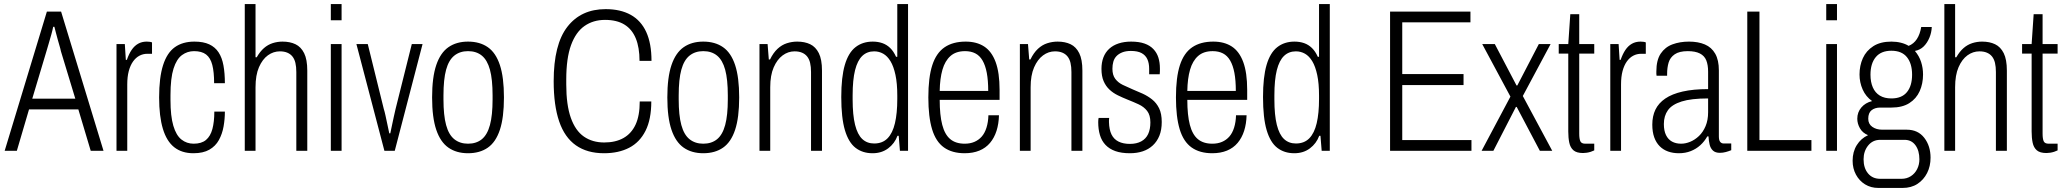

<svg xmlns="http://www.w3.org/2000/svg" viewBox="-20 -743 10176 946"><path d="M3 0 211 -686H281L490 0H427L366 -204H123L63 0ZM139 -257H351L280 -491Q278 -502 273.5 -516.5Q269 -531 264.5 -548Q260 -565 255.5 -581.5Q251 -598 248 -611H242Q239 -595 233 -573.5Q227 -552 220.5 -530Q214 -508 209 -491Z M554 0V-526H595L600 -448H605Q615 -477 628.5 -497Q642 -517 660.5 -527.5Q679 -538 703 -538Q711 -538 718 -537Q725 -536 729 -534V-478H706Q685 -478 667 -468.5Q649 -459 635.5 -440Q622 -421 614.5 -393Q607 -365 607 -327V0Z M933 12Q876 12 838.5 -17.5Q801 -47 782.5 -108.5Q764 -170 764 -263Q764 -361 783.5 -422Q803 -483 841.5 -510.5Q880 -538 938 -538Q982 -538 1011 -524.5Q1040 -511 1057 -485Q1074 -459 1081 -420.5Q1088 -382 1088 -333H1035Q1035 -388 1026 -423Q1017 -458 995.5 -474.5Q974 -491 936 -491Q903 -491 876.5 -471.5Q850 -452 835 -405Q820 -358 820 -274V-250Q820 -171 834 -123.5Q848 -76 874 -55.5Q900 -35 934 -35Q973 -35 995 -53.5Q1017 -72 1026.5 -107.5Q1036 -143 1036 -193H1088Q1088 -156 1081.5 -119.5Q1075 -83 1058.5 -53Q1042 -23 1011.5 -5.5Q981 12 933 12Z M1186 0V-723H1239V-461H1245Q1261 -489 1280.5 -506Q1300 -523 1323.5 -530.5Q1347 -538 1372 -538Q1409 -538 1436 -525Q1463 -512 1478.5 -481Q1494 -450 1494 -395V0H1440V-388Q1440 -414 1435.5 -433Q1431 -452 1421 -464.5Q1411 -477 1395.5 -483.5Q1380 -490 1359 -490Q1327 -490 1300 -470.5Q1273 -451 1256 -412Q1239 -373 1239 -313V0Z M1610 -643V-723H1663V-643ZM1610 0V-526H1663V0Z M1874 0 1736 -526H1792L1871 -206Q1875 -194 1879.5 -173Q1884 -152 1889 -128.5Q1894 -105 1898 -86H1903Q1907 -102 1911 -124Q1915 -146 1920.5 -168.5Q1926 -191 1929 -206L2009 -526H2062L1925 0Z M2286 12Q2229 12 2189.5 -15.5Q2150 -43 2129.5 -103.5Q2109 -164 2109 -263Q2109 -362 2129.5 -422.5Q2150 -483 2189.5 -510.5Q2229 -538 2286 -538Q2344 -538 2383.5 -510.5Q2423 -483 2443 -422.5Q2463 -362 2463 -263Q2463 -164 2443 -103.5Q2423 -43 2383.5 -15.5Q2344 12 2286 12ZM2286 -35Q2327 -35 2354 -57Q2381 -79 2394 -127Q2407 -175 2407 -253V-273Q2407 -352 2394 -399.5Q2381 -447 2354 -469Q2327 -491 2286 -491Q2246 -491 2218.5 -469Q2191 -447 2178 -399.5Q2165 -352 2165 -273V-253Q2165 -175 2178 -127Q2191 -79 2218.5 -57Q2246 -35 2286 -35Z M2956 12Q2873 12 2817.5 -27Q2762 -66 2735 -145Q2708 -224 2708 -343Q2708 -524 2775.5 -611Q2843 -698 2964 -698Q3037 -698 3087.5 -670Q3138 -642 3164 -585.5Q3190 -529 3190 -443H3131Q3131 -509 3112.5 -554Q3094 -599 3056.5 -622Q3019 -645 2961 -645Q2903 -645 2860 -615Q2817 -585 2793.5 -520.5Q2770 -456 2770 -351V-327Q2770 -226 2792.5 -162.5Q2815 -99 2857 -70Q2899 -41 2957 -41Q3013 -41 3052 -63Q3091 -85 3111.5 -129Q3132 -173 3132 -243H3189Q3189 -155 3160.5 -98.5Q3132 -42 3080 -15Q3028 12 2956 12Z M3445 12Q3388 12 3348.5 -15.5Q3309 -43 3288.5 -103.5Q3268 -164 3268 -263Q3268 -362 3288.5 -422.5Q3309 -483 3348.5 -510.5Q3388 -538 3445 -538Q3503 -538 3542.5 -510.5Q3582 -483 3602 -422.5Q3622 -362 3622 -263Q3622 -164 3602 -103.5Q3582 -43 3542.5 -15.5Q3503 12 3445 12ZM3445 -35Q3486 -35 3513 -57Q3540 -79 3553 -127Q3566 -175 3566 -253V-273Q3566 -352 3553 -399.5Q3540 -447 3513 -469Q3486 -491 3445 -491Q3405 -491 3377.5 -469Q3350 -447 3337 -399.5Q3324 -352 3324 -273V-253Q3324 -175 3337 -127Q3350 -79 3377.5 -57Q3405 -35 3445 -35Z M3722 0V-526H3762L3768 -450H3774Q3790 -483 3811 -502.5Q3832 -522 3857 -530Q3882 -538 3908 -538Q3945 -538 3972 -525Q3999 -512 4014.5 -481Q4030 -450 4030 -395V0H3976V-388Q3976 -414 3971.5 -433Q3967 -452 3957 -464.5Q3947 -477 3931.5 -483.5Q3916 -490 3895 -490Q3863 -490 3836 -470Q3809 -450 3792 -411Q3775 -372 3775 -313V0Z M4279 12Q4230 12 4195.5 -14.5Q4161 -41 4143 -101.5Q4125 -162 4125 -265Q4125 -363 4142.5 -423Q4160 -483 4195 -510.5Q4230 -538 4280 -538Q4306 -538 4327.5 -530.5Q4349 -523 4366 -506.5Q4383 -490 4395 -463H4401V-723H4454V0H4414L4408 -74H4402Q4388 -36 4356 -12Q4324 12 4279 12ZM4287 -36Q4328 -36 4353 -61.5Q4378 -87 4389.5 -136Q4401 -185 4401 -255V-272Q4401 -332 4392 -374Q4383 -416 4367.5 -441.5Q4352 -467 4331.5 -478.5Q4311 -490 4287 -490Q4252 -490 4228.5 -467.5Q4205 -445 4193 -397.5Q4181 -350 4181 -273V-253Q4181 -176 4193 -128Q4205 -80 4228.5 -58Q4252 -36 4287 -36Z M4733 12Q4671 12 4631 -16.5Q4591 -45 4572.5 -106Q4554 -167 4554 -263Q4554 -362 4573.5 -422Q4593 -482 4634 -510Q4675 -538 4738 -538Q4792 -538 4829 -514Q4866 -490 4885.5 -437.5Q4905 -385 4905 -300V-251H4610Q4610 -176 4622.5 -128Q4635 -80 4662 -57.5Q4689 -35 4733 -35Q4760 -35 4781 -44Q4802 -53 4817 -70Q4832 -87 4840.5 -114Q4849 -141 4850 -175H4902Q4901 -133 4890 -98.5Q4879 -64 4858 -39Q4837 -14 4805.5 -1Q4774 12 4733 12ZM4610 -295H4849Q4849 -347 4842 -384Q4835 -421 4821 -445Q4807 -469 4785.5 -480Q4764 -491 4735 -491Q4690 -491 4663 -467Q4636 -443 4623.5 -399.5Q4611 -356 4610 -295Z M5005 0V-526H5045L5051 -450H5057Q5073 -483 5094 -502.5Q5115 -522 5140 -530Q5165 -538 5191 -538Q5228 -538 5255 -525Q5282 -512 5297.5 -481Q5313 -450 5313 -395V0H5259V-388Q5259 -414 5254.5 -433Q5250 -452 5240 -464.5Q5230 -477 5214.5 -483.5Q5199 -490 5178 -490Q5146 -490 5119 -470Q5092 -450 5075 -411Q5058 -372 5058 -313V0Z M5547 12Q5505 12 5475.5 1.5Q5446 -9 5427 -29Q5408 -49 5399.5 -77.5Q5391 -106 5391 -141Q5391 -147 5391.5 -152.5Q5392 -158 5393 -162H5445Q5444 -156 5444 -151Q5444 -146 5444 -141Q5445 -104 5456.5 -80.5Q5468 -57 5491 -45.5Q5514 -34 5547 -34Q5580 -34 5603 -46.5Q5626 -59 5637 -82.5Q5648 -106 5648 -140Q5648 -176 5632 -196.5Q5616 -217 5590 -229Q5564 -241 5536 -252Q5511 -262 5487.5 -273.5Q5464 -285 5446 -302Q5428 -319 5417.5 -343.5Q5407 -368 5407 -404Q5407 -435 5416.5 -460Q5426 -485 5445 -502.5Q5464 -520 5491.5 -529Q5519 -538 5553 -538Q5592 -538 5619 -528.5Q5646 -519 5663 -501Q5680 -483 5687.5 -459Q5695 -435 5695 -406Q5695 -400 5695 -392.5Q5695 -385 5694 -377H5642V-404Q5642 -432 5633 -451.5Q5624 -471 5604.5 -481.5Q5585 -492 5552 -492Q5527 -492 5509.5 -485Q5492 -478 5481 -466.5Q5470 -455 5465.5 -439Q5461 -423 5461 -404Q5461 -373 5475 -354.5Q5489 -336 5511.5 -325Q5534 -314 5560 -303Q5585 -293 5610 -281.5Q5635 -270 5656.5 -253Q5678 -236 5691 -209.5Q5704 -183 5704 -142Q5704 -103 5692.5 -74.5Q5681 -46 5660 -26.5Q5639 -7 5610.5 2.5Q5582 12 5547 12Z M5953 12Q5891 12 5851 -16.5Q5811 -45 5792.5 -106Q5774 -167 5774 -263Q5774 -362 5793.5 -422Q5813 -482 5854 -510Q5895 -538 5958 -538Q6012 -538 6049 -514Q6086 -490 6105.5 -437.5Q6125 -385 6125 -300V-251H5830Q5830 -176 5842.5 -128Q5855 -80 5882 -57.5Q5909 -35 5953 -35Q5980 -35 6001 -44Q6022 -53 6037 -70Q6052 -87 6060.5 -114Q6069 -141 6070 -175H6122Q6121 -133 6110 -98.5Q6099 -64 6078 -39Q6057 -14 6025.5 -1Q5994 12 5953 12ZM5830 -295H6069Q6069 -347 6062 -384Q6055 -421 6041 -445Q6027 -469 6005.5 -480Q5984 -491 5955 -491Q5910 -491 5883 -467Q5856 -443 5843.5 -399.5Q5831 -356 5830 -295Z M6357 12Q6308 12 6273.5 -14.5Q6239 -41 6221 -101.5Q6203 -162 6203 -265Q6203 -363 6220.5 -423Q6238 -483 6273 -510.5Q6308 -538 6358 -538Q6384 -538 6405.5 -530.5Q6427 -523 6444 -506.5Q6461 -490 6473 -463H6479V-723H6532V0H6492L6486 -74H6480Q6466 -36 6434 -12Q6402 12 6357 12ZM6365 -36Q6406 -36 6431 -61.5Q6456 -87 6467.5 -136Q6479 -185 6479 -255V-272Q6479 -332 6470 -374Q6461 -416 6445.5 -441.5Q6430 -467 6409.5 -478.5Q6389 -490 6365 -490Q6330 -490 6306.5 -467.5Q6283 -445 6271 -397.5Q6259 -350 6259 -273V-253Q6259 -176 6271 -128Q6283 -80 6306.5 -58Q6330 -36 6365 -36Z M6829 0V-686H7225V-633H6889V-378H7191V-324H6889V-53H7230V0Z M7280 0 7422 -267 7283 -526H7345L7452 -322H7456L7562 -526H7620L7483 -270L7628 0H7567L7453 -216H7449L7338 0Z M7780 11Q7748 11 7732.5 -2.5Q7717 -16 7712 -40Q7707 -64 7707 -95V-479H7660V-526H7707L7717 -673H7761V-526H7835V-479H7761V-85Q7761 -59 7766.5 -47Q7772 -35 7791 -35H7835V-2Q7827 2 7817.5 5Q7808 8 7798 9.5Q7788 11 7780 11Z M7914 0V-526H7955L7960 -448H7965Q7975 -477 7988.5 -497Q8002 -517 8020.5 -527.5Q8039 -538 8063 -538Q8071 -538 8078 -537Q8085 -536 8089 -534V-478H8066Q8045 -478 8027 -468.5Q8009 -459 7995.5 -440Q7982 -421 7974.5 -393Q7967 -365 7967 -327V0Z M8252 12Q8223 12 8199 3.5Q8175 -5 8157.5 -22.5Q8140 -40 8130.5 -66.5Q8121 -93 8121 -129Q8121 -171 8136.5 -203Q8152 -235 8185 -257.5Q8218 -280 8270.5 -292Q8323 -304 8396 -304V-390Q8396 -423 8387 -445.5Q8378 -468 8355.5 -479.5Q8333 -491 8296 -491Q8254 -491 8231.5 -475.5Q8209 -460 8201.5 -435Q8194 -410 8194 -379V-370H8142Q8141 -375 8141 -379.5Q8141 -384 8141 -391Q8141 -447 8162.5 -479Q8184 -511 8220.5 -524.5Q8257 -538 8302 -538Q8347 -538 8380 -524Q8413 -510 8431 -478.5Q8449 -447 8449 -396V-71Q8449 -52 8455.5 -44Q8462 -36 8473 -36H8510V-3Q8498 2 8483.5 6Q8469 10 8454 10Q8432 10 8420 -1Q8408 -12 8403.5 -30.5Q8399 -49 8398 -71H8392Q8378 -46 8357.5 -27.5Q8337 -9 8310.5 1.5Q8284 12 8252 12ZM8263 -35Q8285 -35 8308 -44.5Q8331 -54 8351 -73Q8371 -92 8383.5 -121.5Q8396 -151 8396 -190V-258Q8313 -258 8265.5 -243Q8218 -228 8198 -200Q8178 -172 8178 -132Q8178 -99 8188.5 -77.5Q8199 -56 8218 -45.5Q8237 -35 8263 -35Z M8589 0V-686H8649V-53H8905V0Z M8978 -643V-723H9031V-643ZM8978 0V-526H9031V0Z M9235 183Q9198 183 9169.5 165.5Q9141 148 9124.5 117.5Q9108 87 9108 49Q9108 5 9128.5 -28Q9149 -61 9184 -77Q9157 -88 9144 -111Q9131 -134 9131 -158Q9131 -190 9151 -213.5Q9171 -237 9204 -245Q9173 -267 9157.5 -302Q9142 -337 9142 -376Q9142 -420 9158.5 -456.5Q9175 -493 9210 -515.5Q9245 -538 9299 -538Q9324 -538 9346 -532.5Q9368 -527 9384 -517Q9409 -527 9424.5 -550.5Q9440 -574 9446 -610H9498Q9497 -583 9486.5 -557.5Q9476 -532 9458.5 -514.5Q9441 -497 9415 -492Q9436 -467 9445.5 -437.5Q9455 -408 9455 -376Q9455 -331 9438.5 -294Q9422 -257 9387.5 -235Q9353 -213 9299 -213H9244Q9218 -213 9201.5 -200Q9185 -187 9185 -158Q9185 -132 9205 -118Q9225 -104 9254 -104H9375Q9430 -104 9461 -64Q9492 -24 9492 34Q9492 76 9475 109.5Q9458 143 9427.5 163Q9397 183 9354 183ZM9244 138H9349Q9375 138 9395 125Q9415 112 9426 90Q9437 68 9437 42Q9437 -1 9417.5 -27.5Q9398 -54 9364 -54H9244Q9207 -54 9184.5 -26Q9162 2 9162 42Q9162 85 9184 111.5Q9206 138 9244 138ZM9299 -258Q9350 -258 9375.5 -289Q9401 -320 9401 -375Q9401 -430 9375.5 -461.5Q9350 -493 9299 -493Q9248 -493 9222 -461.5Q9196 -430 9196 -375Q9196 -339 9207.5 -312.5Q9219 -286 9242 -272Q9265 -258 9299 -258Z M9560 0V-723H9613V-461H9619Q9635 -489 9654.5 -506Q9674 -523 9697.5 -530.5Q9721 -538 9746 -538Q9783 -538 9810 -525Q9837 -512 9852.5 -481Q9868 -450 9868 -395V0H9814V-388Q9814 -414 9809.5 -433Q9805 -452 9795 -464.5Q9785 -477 9769.5 -483.5Q9754 -490 9733 -490Q9701 -490 9674 -470.5Q9647 -451 9630 -412Q9613 -373 9613 -313V0Z M10063 11Q10031 11 10015.5 -2.5Q10000 -16 9995 -40Q9990 -64 9990 -95V-479H9943V-526H9990L10000 -673H10044V-526H10118V-479H10044V-85Q10044 -59 10049.5 -47Q10055 -35 10074 -35H10118V-2Q10110 2 10100.5 5Q10091 8 10081 9.5Q10071 11 10063 11Z"/></svg>

Font: Archivo Condensed ExtraLight
Style: Regular
Weight: 250
Width: 3
Designer: Hector Gatti
Foundry: Omnibus-Type
Version: Version 2.001